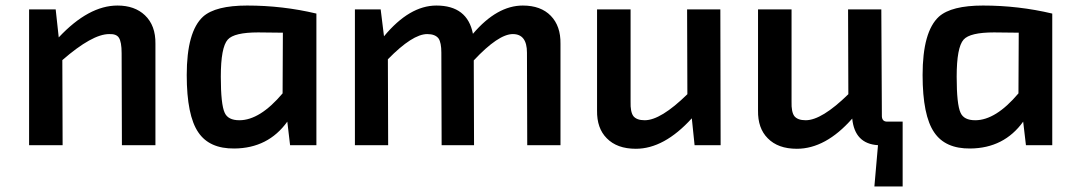

<svg xmlns="http://www.w3.org/2000/svg" viewBox="-20 -524 3872 693"><path d="M192 -389Q300 -504 404 -504Q466 -504 503 -469Q542 -432 541 -366V0H420L419 -332Q419 -373 409 -388Q400 -402 374 -401Q313 -401 205 -307L206 0H85V-490H181Z M1027 0 1017 -85Q948 11 826 12Q736 13 696 -46Q654 -107 654 -253Q654 -410 713 -464Q758 -504 872 -504Q1000 -504 1122 -475V0ZM912 -407Q825 -407 802 -381Q777 -353 777 -247Q777 -147 791 -117Q803 -90 844 -90Q918 -90 1000 -187L1001 -406Z M1366 -393Q1458 -504 1555 -504Q1667 -504 1687 -402Q1774 -504 1867 -504Q1932 -504 1968 -467Q2004 -430 2003 -366V0H1883L1882 -334Q1882 -401 1831 -401Q1779 -401 1690 -306L1691 0H1574L1573 -334Q1573 -370 1563 -385Q1551 -401 1522 -401Q1469 -401 1380 -310L1381 0H1261V-490H1354Z M2581 0H2487L2477 -97Q2377 13 2275 13Q2207 13 2170 -25Q2134 -61 2135 -125V-490H2256V-157Q2255 -120 2266 -105Q2278 -90 2307 -90Q2365 -90 2461 -184L2460 -490H2580Z M3238 149H3136L3149 0Q3065 -5 3056 -96Q2960 13 2856 13Q2788 13 2751 -25Q2715 -61 2716 -125V-490H2837V-157Q2836 -120 2847 -105Q2859 -90 2888 -90Q2946 -90 3042 -184L3041 -490H3161L3163 -104Q3164 -85 3182 -85H3238Z M3683 0 3673 -85Q3604 11 3482 12Q3392 13 3352 -46Q3310 -107 3310 -253Q3310 -410 3369 -464Q3414 -504 3528 -504Q3656 -504 3778 -475V0ZM3568 -407Q3481 -407 3458 -381Q3433 -353 3433 -247Q3433 -147 3447 -117Q3459 -90 3500 -90Q3574 -90 3656 -187L3657 -406Z"/></svg>

Font: Taylor Sans Upright Semi Bold
Style: Regular
Weight: 600
Italic angle: -8°
Designer: Natanael Gama
Version: Version 1.001 September 8, 2015